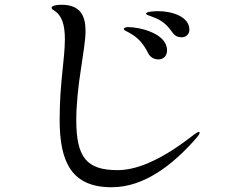

<svg xmlns="http://www.w3.org/2000/svg" viewBox="-20 -767 1040 808"><path d="M450 21C586 21 707 -72 808 -188C814 -195 820 -203 820 -208C820 -211 819 -212 817 -212C812 -212 805 -206 797 -201C646 -82 544 -51 475 -51C345 -51 301 -104 301 -262C301 -325 309 -404 321 -479C331 -546 340 -601 340 -636C340 -698 320 -747 239 -747C226 -747 197 -745 197 -734C197 -730 201 -727 206 -724C242 -702 253 -660 253 -602C253 -517 231 -420 231 -263C231 -82 283 21 450 21ZM745 -610C755 -610 777 -617 777 -642C777 -698 702 -720 646 -720C628 -720 595 -718 595 -710C595 -703 609 -702 627 -694C664 -680 682 -663 706 -630C717 -615 729 -610 745 -610ZM647 -517C665 -517 683 -529 683 -555C683 -627 567 -653 519 -653C511 -653 501 -650 501 -645C501 -639 513 -636 526 -628C564 -607 585 -580 603 -544C613 -524 631 -517 647 -517Z"/></svg>

Font: Shippori Mincho OTF Medium
Style: Regular
Weight: 500
Designer: FONTDASU
Foundry: FONTDASU / Google Inc. / but / Adobe
Version: Version 3.300;hotconv 1.0.109;makeotfexe 2.5.65596